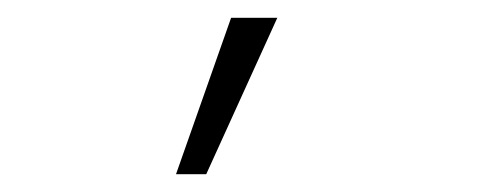

<svg xmlns="http://www.w3.org/2000/svg" viewBox="-20 -120 540 216"><path d="M212 76H178L240 -100H292Z"/></svg>

Font: Inconsolata Light
Style: Regular
Weight: 300
Designer: Raph Levien, Cyreal, Brenton Simpson
Foundry: Raph Levien, Cyreal, Google
Version: Version 3.001